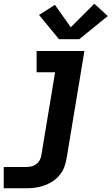

<svg xmlns="http://www.w3.org/2000/svg" viewBox="-40 -793 597 1028"><path d="M-20 215V101H100Q114 101 127.5 98Q141 95 153 86.5Q165 78 172 65.5Q179 53 181 40L255 -406H156V-520H412L316 58Q312 82 303 104.5Q294 127 277.5 146.5Q261 166 239.5 179.5Q218 193 194.5 201Q171 209 147.5 212Q124 215 100 215ZM276 -583 169 -713 254 -767 339 -647 465 -773 537 -707 384 -583Z"/></svg>

Font: Iosevka SS04 Heavy Oblique
Style: Regular
Weight: 900
Italic angle: -9°
Monospace: yes
Designer: Belleve Invis
Foundry: Belleve Invis
Version: Version 19.0.0; ttfautohint (v1.8.4)